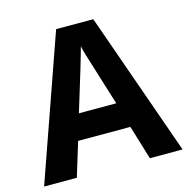

<svg xmlns="http://www.w3.org/2000/svg" viewBox="-100 -762 841 858"><g transform="rotate(-15 320.5 -333.0)"><path d="M489.3 0 441.4 -157.7H199.7L151.4 0H0L233.9 -665.5H405.8L640.6 0ZM407.7 -275.9Q340.8 -490.2 332.5 -518.3Q324.2 -546.4 320.8 -563Q305.7 -504.9 234.9 -275.9Z"/></g></svg>

Font: Bpm'online Open Sans
Style: Bold
Weight: 700
Foundry: Ascender Corporation
Version: Version 1.10